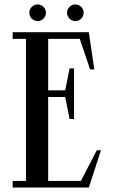

<svg xmlns="http://www.w3.org/2000/svg" viewBox="-20 -845 507 865"><path d="M149.5 -750C170 -750 187 -767 187 -787.5C187 -808 170 -825 149.5 -825C129 -825 112 -808 112 -787.5C112 -767 129 -750 149.5 -750ZM319.5 -750C340 -750 357 -767 357 -787.5C357 -808 340 -825 319.5 -825C299 -825 282 -808 282 -787.5C282 -767 299 -750 319.5 -750ZM344.5 -30H197V-408H273.8L293.5 -309H313.5V-537H293.5L273.8 -438H197V-670H339.2L386 -532H405L380 -700H37V-670H97V-30H37V0H380L435 -168H416Z"/></svg>

Font: Picaflor 12 pt
Style: Regular
Weight: 400
Designer: Ariel Martín Pérez
Foundry: Tunera Type Foundry
Version: Version 1.000;hotconv 1.0.109;makeotfexe 2.5.65596